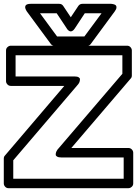

<svg xmlns="http://www.w3.org/2000/svg" viewBox="-22 -967 722 1012"><path d="M-2 0V-130.9Q-2 -141.1 3.9 -147L316.9 -514.2H35.2Q24.4 -514.2 17.1 -522Q9.8 -529.8 9.8 -539.1V-701.2Q9.8 -711.9 17.8 -719Q25.9 -726.1 35.2 -726.1H647.9Q658.7 -726.1 665.8 -718.3Q672.9 -710.4 672.9 -701.2V-568.8Q672.9 -559.1 667 -553.2L354 -187H654.8Q665.5 -187 672.9 -179.2Q680.2 -171.4 680.2 -162.1V0Q680.2 10.7 672.1 17.8Q664.1 24.9 654.8 24.9H22.9Q12.2 24.9 5.1 17.1Q-2 9.3 -2 0ZM47.9 -24.9H629.9V-137.2H299.8Q286.1 -137.2 279.1 -141.4Q272 -145.5 271.7 -151.6Q271.5 -157.7 273.4 -163.8Q275.4 -169.9 278.3 -173.8L280.8 -178.2L623 -578.1V-675.8H60.1V-564H371.1Q385.3 -564 392.3 -559.8Q399.4 -555.7 399.4 -549.6Q399.4 -543.5 397.7 -537.4Q396 -531.2 393.1 -527.3L390.1 -522.9L47.9 -122.1ZM119.1 -907.2Q118.7 -908.2 117.7 -909.7Q116.7 -911.1 114.7 -915Q112.8 -918.9 111.6 -922.9Q110.4 -926.8 110.8 -931.2Q111.3 -935.5 113.8 -939Q116.2 -942.4 122.8 -944.6Q129.4 -946.8 139.2 -946.8H290Q303.7 -946.8 311 -936L351.1 -876L391.1 -936Q398.9 -946.8 412.1 -946.8H563Q564.9 -946.8 568.1 -946.5Q571.3 -946.3 578.1 -944.3Q585 -942.4 588.6 -938.7Q592.3 -935.1 591.8 -926.8Q591.3 -918.5 583 -907.2L456.1 -734.9Q449.2 -725.1 436 -725.1H266.1Q253.9 -725.1 246.1 -734.9ZM189 -897 278.8 -774.9H422.9L513.2 -897H424.8L372.1 -816.9Q365.7 -807.1 358.9 -803.7Q352.1 -800.3 347.2 -802Q342.3 -803.7 338.4 -806.9Q334.5 -810.1 332 -813.5L330.1 -816.9L276.9 -897Z"/></svg>

Font: Trueno ExtraBold Outline
Style: Regular
Weight: 800
Width: 6
Designer: Julieta Ulanovsky
Foundry: Julieta Ulanovsky
Version: Version 3.001b | FøM Fix